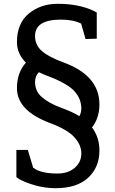

<svg xmlns="http://www.w3.org/2000/svg" viewBox="-20 -735 605 1008"><path d="M502 -187Q502 -116 463 -66Q502 -14 502 55Q502 143 443 198Q384 253 272 253Q221 253 171 240Q98 220 66 195V52H126L154 145Q193 176 281 176Q338 176 372.5 146Q407 116 407 70.5Q407 25 369.5 -15.5Q332 -56 240 -90Q69 -155 69 -272Q69 -354 116 -406Q69 -453 69 -514Q69 -612 131 -663.5Q193 -715 283 -715Q393 -715 472 -678Q480 -674 488 -669V-532L429 -530L406 -611Q365 -632 300 -632Q164 -632 164 -546Q164 -498 200.5 -466.5Q237 -435 314 -407Q502 -338 502 -187ZM164 -304Q164 -256 200.5 -224.5Q237 -193 300.5 -169.5Q364 -146 397 -125Q407 -145 407 -165Q407 -217 369.5 -257.5Q332 -298 228 -337Q204 -346 184 -356Q164 -336 164 -304Z"/></svg>

Font: Belgrano
Style: Regular
Weight: 400
Designer: Daniel Hernandez
Foundry: Daniel Hernndez
Version: Version 1.003